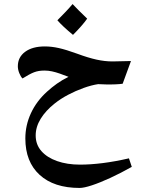

<svg xmlns="http://www.w3.org/2000/svg" viewBox="-20 -639 695 947"><path d="M373 288Q246 288 175.5 223.5Q105 159 105 44Q105 -21 132.5 -80.5Q160 -140 212 -187Q235 -208 261 -226.5Q287 -245 318 -260Q295 -269 275 -276Q255 -283 236.5 -287Q218 -291 199 -291Q170 -291 148 -282.5Q126 -274 91 -252Q82 -261 75 -278.5Q68 -296 68 -312Q68 -357 104 -383.5Q140 -410 201 -410Q234 -410 270 -402Q306 -394 361 -374Q415 -354 456 -345Q497 -336 535 -336L626 -338L585 -226Q572 -224 549.5 -223Q527 -222 504 -222.5Q481 -223 464 -224Q431 -219 392 -205Q353 -191 316 -171.5Q279 -152 249 -128Q205 -93 180.5 -53Q156 -13 156 29Q156 74 184 106Q212 138 261.5 155.5Q311 173 375 173Q426 173 486 165.5Q546 158 616 142L630 184Q575 215 524 238.5Q473 262 433.5 275Q394 288 373 288ZM340 -467Q289 -509 263 -539Q286 -562 304.5 -581.5Q323 -601 338 -619Q349 -607 367 -589Q385 -571 410 -547Q398 -530 380.5 -510Q363 -490 340 -467Z"/></svg>

Font: Noto Naskh Arabic
Style: Bold
Weight: 700
Designer: Monotype Design Team, David Williams, Mohamad Dakak and Nizar Qandah
Foundry: Monotype Imaging Inc.
Version: Version 2.016